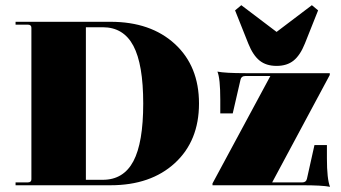

<svg xmlns="http://www.w3.org/2000/svg" viewBox="-20 -714 1316 740"><path d="M1182 -694 1206 -674 1155 -546Q1137 -501 1111.5 -480.5Q1086 -460 1046 -460Q1006 -460 980.5 -480.5Q955 -501 937 -546L886 -674L910 -694L1046 -591ZM40 0V-11H87Q101 -11 101 -23V-607Q101 -619 87 -619H40V-630H406Q561 -630 654 -544.5Q747 -459 747 -315Q747 -171 654 -85.5Q561 0 406 0ZM311 -21H376Q456 -21 494 -92.5Q532 -164 532 -315Q532 -466 494 -537.5Q456 -609 376 -609H311ZM1252 6Q1222 0 1144 0H799V-7L1022 -421H925Q910 -421 907 -407L877 -277H829V-330Q829 -412 818 -438Q848 -432 926 -432H1251V-425L1029 -11H1145Q1160 -11 1163 -25L1192 -155H1240V-103Q1240 -24 1252 6Z"/></svg>

Font: Arapey Black-Display
Style: Regular
Weight: 900
Designer: Eduardo Rodriguez Tunni
Foundry: Eduardo Rodriguez Tunni
Version: Version 4.000